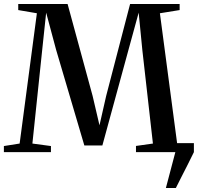

<svg xmlns="http://www.w3.org/2000/svg" viewBox="-26 -763 993 963"><path d="M806 180 853.5 0 837 -45H946.5V0Q931.5 31 915.8 62Q900 93 884.8 122.8Q869.5 152.5 856 180ZM72.5 -43 159 -696.5 65.5 -712.5V-743H313L438.5 -282L473 -134.5L506.5 -282L626.5 -743H875V-712.5L776 -696.5L862.5 -43.5L943 -30.5V0H656V-31L741 -43L688 -511L669.5 -699.5L624 -533.5L487.5 -33.5H397L255.5 -513L205.5 -699.5L185.5 -511L136.5 -43L229.5 -30.5V0H-6.5V-30.5Z"/></svg>

Font: Merriweather 96pt Medium
Style: Regular
Weight: 500
Version: Version 2.100